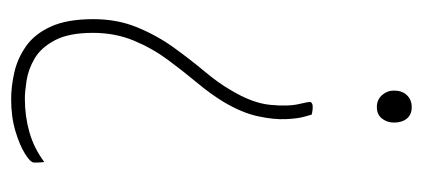

<svg xmlns="http://www.w3.org/2000/svg" viewBox="-222 -324 741 336"><g transform="rotate(90 148.0 -156.5)"><path d="M154 194Q132 194 107.5 188.5Q83 183 61.5 168Q40 153 27 124.5Q14 96 14 50Q14 8 28.5 -27Q43 -62 64 -91Q85 -120 105.5 -144.5Q126 -169 138 -190Q161 -228 164 -259.5Q167 -291 162.5 -310Q158 -329 159 -330Q161 -333 164.5 -333.5Q168 -334 172.5 -333.5Q177 -333 181 -332Q181 -332 184.5 -320Q188 -308 189 -287Q190 -266 184 -238Q178 -210 159 -178Q145 -155 125 -131Q105 -107 85 -80Q65 -53 51.5 -20.5Q38 12 38 51Q38 93 51 117.5Q64 142 83 153Q102 164 121.5 167Q141 170 153 170Q184 170 212 162Q240 154 264 136Q264 136 264.5 140Q265 144 265 154Q265 160 250 169.5Q235 179 210 186.5Q185 194 154 194ZM168 -446Q155 -446 147 -455Q139 -464 139 -476Q139 -490 147 -498.5Q155 -507 168 -507Q181 -507 188 -498.5Q195 -490 195 -476Q195 -464 188 -455Q181 -446 168 -446Z"/></g></svg>

Font: Yanone Kaffeesatz ExtraLight ExtraLight
Style: Regular
Weight: 250
Version: Version 2.003